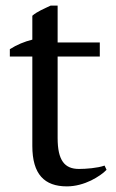

<svg xmlns="http://www.w3.org/2000/svg" viewBox="-20 -651 411 683"><path d="M15 -450H95V-132C95 -31 138 12 218 12C249 12 279 3 304 -9C328 -21 348 -35 359 -47L352 -62C327 -53 285 -50 261 -50C210 -50 185 -80 185 -160V-450H335V-500H185V-631H160C137 -620 112 -610 95 -595V-510C67 -503 40 -492 15 -476Z"/></svg>

Font: PT Serif
Style: Regular
Weight: 400
Designer: A.Korolkova, O.Umpeleva, V.Yefimov
Foundry: ParaType Ltd
Version: Version 1.000;PS 001.000;hotconv 1.0.88;makeotf.lib2.5.64775